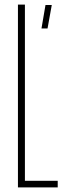

<svg xmlns="http://www.w3.org/2000/svg" viewBox="-20 -820 280 840"><path d="M58.5 0V-800H89V-29H232.5V0ZM161.5 -695.5 179 -798H206.5L188 -695.5Z"/></svg>

Font: Big Shoulders Display Thin ExtraLight
Style: Regular
Weight: 250
Version: Version 2.002